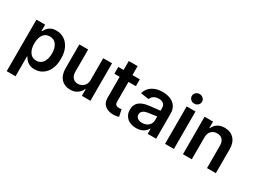

<svg xmlns="http://www.w3.org/2000/svg" viewBox="-64 -1489 3186 2421"><g transform="rotate(30 1529.0 -278.5)"><path d="M194.6 204.5H66.1V-545.5H192.5V-455.3H199.9Q209.9 -475.1 227.8 -497.7Q245.7 -520.2 276.8 -536.4Q307.9 -552.6 355.8 -552.6Q419 -552.6 470 -520.2Q521 -487.9 551 -425.4Q581 -362.9 581 -272Q581 -182.2 551.5 -119.3Q522 -56.5 471.2 -23.4Q420.5 9.6 356.2 9.6Q309.3 9.6 278.4 -6Q247.5 -21.7 228.9 -43.9Q210.2 -66.1 199.9 -85.9H194.6ZM320.3 -95.9Q383.9 -95.9 416.9 -146Q449.9 -196 449.9 -272.7Q449.9 -349.1 417.3 -398.1Q384.6 -447.1 320.3 -447.1Q258.2 -447.1 225.1 -399.7Q192.1 -352.3 192.1 -272.7Q192.1 -193.5 225.5 -144.7Q258.9 -95.9 320.3 -95.9Z M872.5 7.1Q792.3 7.1 741.5 -46.3Q690.7 -99.8 690.7 -198.2V-545.5H819.2V-218Q819.2 -166.2 847.7 -135.7Q876.1 -105.1 922.2 -105.1Q950.6 -105.1 977.3 -119Q1003.9 -132.8 1021.1 -160.3Q1038.4 -187.9 1038.4 -229.4V-545.5H1166.9V0H1042.3V-96.9H1036.6Q1018.1 -51.1 976 -22Q933.9 7.1 872.5 7.1Z M1505.7 7.5H1497.9Q1430.8 7.5 1384.2 -28.1Q1335.2 -65.3 1335.2 -141.7V-446H1257.8V-545.5H1335.2V-676.1H1463.8V-545.5H1571.4V-446H1463.8V-164.1Q1463.8 -125.4 1480.8 -113.1Q1497.9 -100.9 1522 -100.9Q1534.1 -100.9 1544.2 -102.6Q1554.3 -104.4 1559.7 -105.8L1581.3 -5.3Q1571 -1.8 1552 2.5Q1533 6.7 1505.7 7.5Z M1835.9 11Q1796.9 11 1763.5 0.5Q1730.1 -9.9 1705.6 -30.7Q1681.1 -51.5 1667.3 -82.2Q1653.4 -112.9 1653.4 -153.1Q1653.4 -183.9 1661.4 -207.4Q1669.4 -230.8 1683.6 -248.2Q1697.8 -265.6 1717.3 -277.9Q1736.9 -290.1 1759.8 -298.3Q1782.7 -306.5 1808.4 -311.3Q1834.2 -316.1 1860.4 -318.9L1995.4 -333.1V-370Q1995.4 -410.5 1971.8 -432.4Q1948.2 -454.2 1903.1 -454.2Q1879.6 -454.2 1861 -448.7Q1842.3 -443.2 1828.5 -433.6Q1814.6 -424 1805.4 -411.4Q1796.2 -398.8 1791.2 -384.9L1671.2 -402Q1681.8 -439.3 1703.1 -467.5Q1724.4 -495.7 1754.4 -514.6Q1784.4 -533.4 1821.9 -543Q1859.4 -552.6 1902.3 -552.6Q1928.3 -552.6 1954.9 -548.7Q1981.5 -544.7 2006 -536Q2030.5 -527.3 2052 -513Q2073.5 -498.6 2089.5 -477.8Q2105.5 -457 2114.7 -429Q2123.9 -400.9 2123.9 -365.1V0H2000.4V-74.9H1996.1Q1987.2 -57.9 1973.2 -42.3Q1959.2 -26.6 1939.3 -14.7Q1919.4 -2.8 1893.6 4.1Q1867.9 11 1835.9 11ZM1869.3 -83.5Q1898.4 -83.5 1921.7 -92.5Q1945 -101.6 1961.5 -116.8Q1978 -132.1 1986.9 -152.5Q1995.7 -172.9 1995.7 -195.7V-249.6L1877.8 -233.3Q1856.2 -230.1 1837.9 -224.4Q1819.6 -218.8 1806.1 -209.5Q1792.6 -200.3 1785 -187Q1777.3 -173.7 1777.3 -155.2Q1777.3 -137.4 1784.1 -124.1Q1790.8 -110.8 1803.1 -101.7Q1815.3 -92.7 1832.2 -88.1Q1849.1 -83.5 1869.3 -83.5Z M2382.1 0H2253.6V-545.5H2382.1ZM2318.2 -622.9Q2287.3 -622.9 2265.4 -643.3Q2243.6 -663.7 2243.6 -692.5Q2243.6 -721.6 2265.4 -742Q2287.3 -762.4 2318.2 -762.4Q2348.7 -762.4 2370.6 -742Q2392.4 -721.6 2392.4 -692.5Q2392.4 -663.7 2370.6 -643.3Q2348.7 -622.9 2318.2 -622.9Z M2992.9 0H2864.3V-327.4Q2864.3 -382.1 2836.1 -413Q2807.9 -443.9 2758.2 -443.9Q2707.4 -443.9 2675.1 -411.4Q2642.8 -378.9 2642.8 -319.6V0H2514.2V-545.5H2637.1V-452.8H2643.5Q2662.3 -498.2 2703.7 -525.4Q2745 -552.6 2806.1 -552.6Q2890.6 -552.6 2941.8 -499.1Q2992.9 -445.7 2992.9 -348.7Z"/></g></svg>

Font: Linik Sans SemiBold
Style: Regular
Weight: 600
Designer: Rasmus Andersson (font), Cristiano Sobral (main changes)
Foundry: rsms
Version: Version 3.018;June 1, 2022;FontCreator 14.0.0.2814 64-bit; t